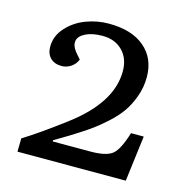

<svg xmlns="http://www.w3.org/2000/svg" viewBox="-89 -654 727 740"><g transform="rotate(15 275.0 -284.0)"><path d="M61 -423.8Q61 -466.8 91.8 -500.7Q122.6 -534.7 166.7 -551.3Q210.9 -567.9 256.8 -567.9Q349.1 -567.9 400.1 -524.4Q451.2 -481 451.2 -405.8Q451.2 -365.7 437.7 -328.4Q424.3 -291 404.3 -262.7Q384.3 -234.4 352.1 -205.6Q319.8 -176.8 291.3 -157Q262.7 -137.2 223.1 -112.8L165 -78.1V-73.2H314.9Q378.9 -73.2 403.1 -93.3Q427.2 -113.3 448.2 -182.1H499L476.1 0H43.9L44.9 -53.2Q108.9 -92.8 202.1 -163.1Q356 -277.8 356 -403.8Q356 -455.1 325.7 -485.6Q295.4 -516.1 246.1 -516.1Q205.6 -516.1 179.2 -503.2Q152.8 -490.2 149.2 -470.9Q145.5 -451.7 163.1 -429.2L184.1 -404.8Q176.8 -386.2 159.7 -374.5Q142.6 -362.8 122.1 -362.8Q93.8 -362.8 77.4 -379.2Q61 -395.5 61 -423.8Z"/></g></svg>

Font: Literata Book
Style: Italic
Weight: 400
Italic angle: -3°
Designer: Latin by Veronika Burian and Jose Scaglione. Greek by Irene Vlachou. Cyrillic by Vera Evstafieva
Foundry: TypeTogether
Version: Version 1.003;PS 001.003;hotconv 1.0.88;makeotf.lib2.5.64775